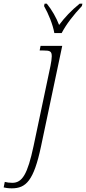

<svg xmlns="http://www.w3.org/2000/svg" viewBox="-153 -786 469 1046"><path d="M143 -606H183C208 -654 247 -704 293 -753L296 -766H281C236 -730 197 -688 169 -650C154 -689 130 -732 102 -766H90L87 -753C111 -711 135 -652 143 -606ZM-89 240C-12 240 31 200 71 9L186 -536H68L63 -511H81C120 -511 129 -507 129 -479C129 -468 126 -446 122 -427L30 9C-3 164 -32 210 -86 210C-101 210 -116 208 -127 205L-133 235C-126 237 -109 240 -89 240Z"/></svg>

Font: Noto Serif Condensed ExtraLight
Style: Italic
Weight: 200
Width: 3
Italic angle: -12°
Designer: Monotype Design Team
Foundry: Monotype Imaging Inc.
Version: Version 2.013